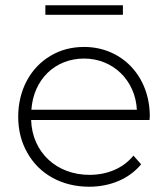

<svg xmlns="http://www.w3.org/2000/svg" viewBox="-20 -704 637 728"><path d="M84 -124C129 -44 214 4 318 4C398 4 470 -26 515 -81L486 -114C447 -66 387 -41 319 -41C195 -41 102 -126 98 -249H547L548 -263C548 -416 441 -526 299 -526C252 -526 209 -515 171 -492C95 -447 49 -362 49 -261C49 -210 61 -164 84 -124ZM99 -288C107 -402 188 -482 299 -482C408 -482 493 -400 499 -288ZM446 -648V-684H152V-648Z"/></svg>

Font: Montserrat Light
Style: Regular
Weight: 300
Designer: Julieta Ulanovsky
Foundry: Julieta Ulanovsky
Version: Version 7.200